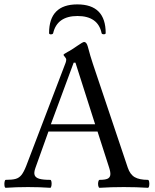

<svg xmlns="http://www.w3.org/2000/svg" viewBox="-22 -873 724 896"><path d="M4.9 -33.7Q35.2 -33.7 51.3 -38.3Q67.4 -43 78.1 -56.4Q88.9 -69.8 100.1 -98.1L284.2 -580.1Q287.1 -588.4 287.1 -594.7Q287.1 -598.1 284.7 -602.1Q282.2 -606 279.3 -609.4Q277.3 -611.3 275.9 -613.5Q274.4 -615.7 274.4 -617.2Q274.4 -620.1 293.9 -630.9Q298.3 -633.3 302.2 -635.3Q320.3 -646 338.9 -659.2Q351.6 -668 359.6 -672.6Q367.7 -677.2 370.6 -677.2Q376 -677.2 380.4 -671.9Q384.8 -666.5 387.7 -655.8Q393.6 -632.8 399.7 -612.5Q405.8 -592.3 411.6 -574.7L574.2 -90.8Q585 -58.6 606.9 -46.1Q628.9 -33.7 668 -33.7Q672.4 -33.7 674.1 -24.4Q675.8 -15.1 674.1 -5.9Q672.4 3.4 668 3.4Q615.2 0 555.7 0Q495.6 0 442.9 3.4Q438.5 3.4 436.5 -5.9Q434.6 -15.1 436.5 -24.4Q438.5 -33.7 442.9 -33.7Q467.3 -33.7 479 -38.6Q490.7 -43.5 492.7 -55.9Q494.6 -68.4 487.3 -90.8L433.1 -259.3H204.1L143.1 -88.9Q135.3 -66.9 139.9 -55.2Q144.5 -43.5 161.9 -38.6Q179.2 -33.7 212.4 -33.7Q216.8 -33.7 218.3 -24.4Q219.7 -15.1 218 -5.9Q216.3 3.4 212.4 3.4Q164.1 0 108.9 0Q53.2 0 4.9 3.4Q0.5 3.4 -1 -5.9Q-2.4 -15.1 -0.7 -24.4Q1 -33.7 4.9 -33.7ZM421.9 -293 330.1 -580.6H321.8L215.3 -293ZM338.9 -852.5Q471.2 -852.5 471.2 -718.3Q471.2 -714.8 466.8 -713.6Q462.4 -712.4 457.5 -713.6Q452.6 -714.8 452.1 -718.3Q443.8 -758.3 415.5 -778.3Q387.2 -798.3 339.8 -798.3Q292.5 -798.3 263.9 -778.3Q235.4 -758.3 226.1 -718.3Q225.6 -714.8 220.7 -713.4Q215.8 -711.9 211.4 -713.1Q207 -714.4 207 -718.3Q207 -852.5 338.9 -852.5Z"/></svg>

Font: Junicode Two Beta VF
Style: Regular
Weight: 400
Designer: Peter S. Baker
Foundry: Briery Creek Software
Version: Version 1.031 beta; ttfautohint (v1.8.1.43-b0c9)